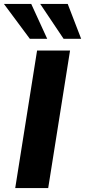

<svg xmlns="http://www.w3.org/2000/svg" viewBox="-29 -964 436 984"><path d="M49 0 161 -705H330L218 0ZM297 -765 177 -944H318L387 -765ZM124 -765 -9 -944H131L213 -765Z"/></svg>

Font: Nunito Sans 10pt SemiExpanded ExtraBold
Style: Italic
Weight: 800
Width: 6
Italic angle: -9°
Designer: Vernon Adams
Foundry: Vernon Adams
Version: Version 3.101;gftools[0.9.27]